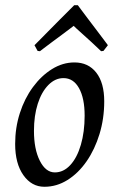

<svg xmlns="http://www.w3.org/2000/svg" viewBox="-20 -703 450 735"><path d="M150 12Q101 12 69.5 -32.5Q38 -77 38 -152Q38 -214 56 -270Q74 -326 106 -369.5Q138 -413 179 -438.5Q220 -464 265 -464Q318 -464 348.5 -425Q379 -386 379 -315Q379 -249 361 -190Q343 -131 311.5 -85.5Q280 -40 238.5 -14Q197 12 150 12ZM190 -43Q223 -43 249 -71Q275 -99 289.5 -148.5Q304 -198 304 -260Q304 -327 282.5 -365.5Q261 -404 223 -404Q191 -404 165 -377.5Q139 -351 124.5 -305.5Q110 -260 110 -202Q110 -132 132.5 -87.5Q155 -43 190 -43ZM112 -530Q112 -530 127.5 -545.5Q143 -561 165.5 -584Q188 -607 210.5 -629.5Q233 -652 248.5 -667.5Q264 -683 264 -683H278Q278 -683 289.5 -667.5Q301 -652 318 -629.5Q335 -607 352.5 -584Q370 -561 381.5 -545.5Q393 -530 393 -530L376 -508L367 -507Q367 -507 356.5 -517Q346 -527 330.5 -541.5Q315 -556 299 -570Q283 -584 272.5 -594Q262 -604 262 -604Q262 -604 249 -594Q236 -584 217 -570Q198 -556 178.5 -541.5Q159 -527 146 -517Q133 -507 133 -507L124 -508Z"/></svg>

Font: Alegreya
Style: Italic
Weight: 400
Italic angle: -7°
Designer: Juan Pablo del Peral
Foundry: Huerta Tipografica
Version: Version 2.009